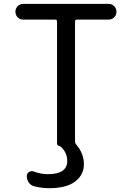

<svg xmlns="http://www.w3.org/2000/svg" viewBox="-20 -775 675 991"><path d="M233.4 196.3Q195.3 196.3 156.2 186.5Q138.7 181.6 128.4 167Q118.2 152.3 118.2 133.8Q118.2 120.1 129.9 112.8Q141.6 105.5 154.3 110.4Q191.4 124 226.6 124Q327.1 124 327.1 55.7Q327.1 11.7 292 -19.5Q291 -20.5 289.1 -20.5Q283.2 -20.5 278.8 -24.9Q274.4 -29.3 274.4 -35.2V-664.1Q274.4 -673.8 264.6 -673.8H99.6Q83 -673.8 71.3 -685.5Q59.6 -697.3 59.6 -714.4Q59.6 -731.4 71.3 -743.2Q83 -754.9 99.6 -754.9H541Q557.6 -754.9 569.3 -743.2Q581.1 -731.4 581.1 -714.4Q581.1 -697.3 569.3 -685.5Q557.6 -673.8 541 -673.8H377Q367.2 -673.8 367.2 -664.1V-45.9Q367.2 -36.1 374 -28.3Q413.1 17.6 413.1 73.2Q413.1 127 368.2 161.6Q323.2 196.3 233.4 196.3Z"/></svg>

Font: Gen Jyuu GothicX Regular
Style: Regular
Weight: 400
Designer: [Source Han Sans]
Ryoko NISHIZUKA  (kana & ideographs); Paul D. Hunt (Latin, Greek & Cyrillic); Wenlong ZHANG  (bopomofo
Version: Version 1.002.20150607